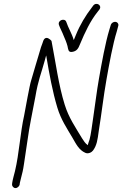

<svg xmlns="http://www.w3.org/2000/svg" viewBox="-20 -860 624 980"><path d="M80.6 80 81.2 74C81.6 70.7 83.4 63.3 86.5 52C94.1 22.5 97.6 10.3 102.4 -23C107.6 -58.1 114.2 -99.1 119.5 -138C131.4 -225.3 143.6 -274.4 160.3 -365C175.3 -453.7 189 -479.4 209 -553L215.5 -577L216.8 -571C231.2 -483.6 248.6 -390.7 272.6 -311C291.3 -248.9 321 -206 350.4 -156C367.6 -126.6 382.4 -94.4 415.4 -80C429.8 -73.3 447.4 -81.8 454.6 -91.5C474.3 -118.2 478 -145.8 484 -191C498.7 -280.8 507.7 -365.6 523.8 -456C537.5 -533 555.6 -634.2 576.5 -701L583.1 -726C585 -731.3 584.7 -736.2 582.1 -740.5C573.7 -754.8 551.5 -748.4 545.9 -734L538.3 -709C517.4 -640.3 499 -537.4 485.1 -458.5C472.8 -389.2 466.1 -326.6 455.5 -258C450.9 -227.7 444 -170.7 436.9 -147C433.8 -136.5 429.4 -127.9 428.5 -119C414.1 -128.2 407.9 -141 398.2 -155C365.5 -210 331 -258.5 310.2 -326C279.2 -424.4 263.9 -543.4 243.1 -650C243.3 -651.3 240.7 -654.2 235.5 -658.5C223.9 -668.1 209.8 -672.1 201.4 -653C198.3 -641.3 193.5 -632 189.4 -619.5C179.6 -589.1 171.5 -556.5 160.9 -524C154.2 -502.6 145.9 -471.2 139.2 -450C131.3 -426.9 109 -300.2 103.5 -272C83.3 -182.4 77.9 -76.2 56.6 13C53.4 26.1 43.6 60.9 42.2 74L41.6 80C40.5 90.3 48.9 100 59 100C69.2 100 79.5 90.3 80.6 80ZM280.8 -733C286.3 -716.2 298.5 -695.1 305 -677C313.2 -658 319.2 -644.5 324.5 -625C328.1 -609.5 327.7 -592.2 347.4 -595C371.5 -598.4 379.8 -611.8 388.6 -635C413.5 -694.8 441.2 -753.5 477.7 -799L487 -811C503.1 -831.9 472.6 -852 456.2 -832L448.1 -821C417.3 -781.1 388.3 -733.5 367.5 -682C362.1 -669 362.1 -669 356.8 -656L355.9 -657C347.8 -686.7 327.6 -719.5 318.4 -748C311.3 -769.8 273 -757.2 280.8 -733Z"/></svg>

Font: Just Breathe
Style: Obl2
Weight: 400
Foundry: Cannot Into Space Fonts
Version: Version 0.72